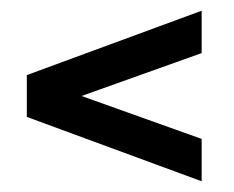

<svg xmlns="http://www.w3.org/2000/svg" viewBox="-20 -529 436 358"><path d="M30 -311V-389L356 -509V-430L132 -350L356 -270V-191Z"/></svg>

Font: Adderley Bold
Style: Regular
Weight: 700
Designer: gorohovskiy
Version: Version 1.003 November 13, 2017